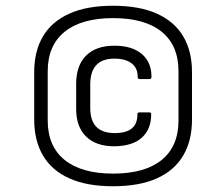

<svg xmlns="http://www.w3.org/2000/svg" viewBox="-20 -636 750 668"><path d="M373 12Q282 12 221 -15.5Q160 -43 129.5 -95Q99 -147 99 -220V-385Q99 -458 129.5 -509.5Q160 -561 221 -588.5Q282 -616 373 -616Q465 -616 526 -588.5Q587 -561 617.5 -509.5Q648 -458 648 -385V-220Q648 -147 617.5 -95Q587 -43 526 -15.5Q465 12 373 12ZM373 -32Q484 -32 542.5 -79.5Q601 -127 601 -217V-388Q601 -478 542.5 -525.5Q484 -573 373 -573Q264 -573 205 -525.5Q146 -478 146 -388V-217Q146 -127 205 -79.5Q264 -32 373 -32ZM378 -127Q314 -127 279.5 -161Q245 -195 245 -256V-345Q245 -408 279.5 -442.5Q314 -477 378 -477Q439 -477 473 -448.5Q507 -420 507 -369Q507 -361 501 -361H465Q459 -361 459 -369Q459 -400 437.5 -416Q416 -432 378 -432Q336 -432 315 -409.5Q294 -387 294 -342V-260Q294 -173 379 -173Q419 -173 438.5 -189Q458 -205 458 -237Q458 -242 459.5 -243.5Q461 -245 465 -245H500Q506 -245 506 -238Q506 -187 474 -157.5Q442 -128 378 -127Z"/></svg>

Font: Sofia Sans Light
Style: Italic
Weight: 300
Italic angle: -9°
Version: Version 4.100-B